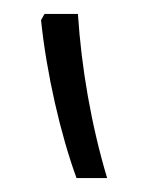

<svg xmlns="http://www.w3.org/2000/svg" viewBox="-20 -834 205 276"><path d="M44 -814 39 -805C47 -728 67 -641 90 -578H134C111 -655 97 -737 92 -814Z"/></svg>

Font: Noto Sans Armenian Condensed Light
Style: Regular
Weight: 300
Width: 3
Designer: Monotype Design Team
Foundry: Monotype Imaging Inc.
Version: Version 2.008